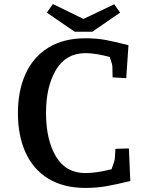

<svg xmlns="http://www.w3.org/2000/svg" viewBox="-20 -908 730 943"><path d="M68 -352Q68 -462 105.5 -545Q143 -628 217.5 -674Q292 -720 400 -720Q455 -720 500 -711.5Q545 -703 611 -686L600 -524L533 -528L532 -581Q532 -591 519 -628Q450 -647 400 -647Q304 -647 255 -565Q206 -483 206 -353Q206 -222 254.5 -140Q303 -58 399 -58Q455 -58 528 -77Q543 -117 544 -130L547 -177L613 -179L620 -19Q555 -3 505 6Q455 15 400 15Q292 15 217.5 -30.5Q143 -76 105.5 -159Q68 -242 68 -352ZM390 -815 541 -887 570 -846 433 -752H347L210 -846L240 -888Z"/></svg>

Font: Andada Pro
Style: Bold
Weight: 700
Designer: Carolina Giovagnoli
Foundry: Huerta Tipografica
Version: Version 3.005; ttfautohint (v1.8.4)